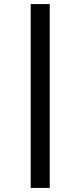

<svg xmlns="http://www.w3.org/2000/svg" viewBox="-20 -780 393 938"><path d="M223 138V-760H130V138Z"/></svg>

Font: IBMKR Medm
Style: Regular
Weight: 500
Designer: Mike Abbink; Paul van der Laan; Pieter van Rosmalen; Wujin Sim; Chorong Kim; Dohee Lee;
Foundry: Sandoll Inc.
Version: Version 1.002